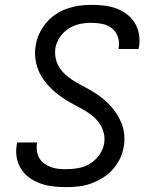

<svg xmlns="http://www.w3.org/2000/svg" viewBox="-20 -763 640 791"><path d="M253 8Q226 8 199.5 5Q173 2 148.5 -6.5Q124 -15 103 -29.5Q82 -44 68 -65.5Q54 -87 49 -113Q44 -139 49 -166Q49 -168 49.5 -170.5Q50 -173 51 -176H134Q133 -174 133 -172.5Q133 -171 132 -170Q130 -154 132.5 -138.5Q135 -123 143 -110Q151 -97 163.5 -88.5Q176 -80 190.5 -74.5Q205 -69 221 -67.5Q237 -66 253 -66Q278 -66 303 -70.5Q328 -75 350.5 -88.5Q373 -102 389 -124.5Q405 -147 409 -172Q413 -195 407 -217Q401 -239 388 -257Q375 -275 358 -288Q341 -301 322 -312Q303 -323 283.5 -333Q264 -343 245.5 -355Q227 -367 210 -381Q193 -395 178.5 -411Q164 -427 152.5 -445.5Q141 -464 134 -485Q127 -506 125 -529Q123 -552 127 -575Q131 -601 142 -624.5Q153 -648 170 -668.5Q187 -689 209.5 -704Q232 -719 256.5 -727.5Q281 -736 306 -739.5Q331 -743 356 -743Q383 -743 409 -740Q435 -737 458.5 -728.5Q482 -720 502 -705Q522 -690 535 -669Q548 -648 552.5 -622.5Q557 -597 553 -571Q552 -568 551.5 -565.5Q551 -563 551 -561H468Q468 -562 468.5 -563.5Q469 -565 469 -567Q473 -590 465.5 -611.5Q458 -633 441 -646.5Q424 -660 401.5 -664.5Q379 -669 356 -669Q332 -669 308 -664Q284 -659 262.5 -645Q241 -631 226.5 -609.5Q212 -588 208 -564Q205 -540 210.5 -518Q216 -496 229 -478.5Q242 -461 259 -447.5Q276 -434 295 -423Q314 -412 333.5 -402Q353 -392 371.5 -380Q390 -368 406.5 -354.5Q423 -341 437.5 -324.5Q452 -308 463.5 -289.5Q475 -271 482.5 -250.5Q490 -230 492 -206.5Q494 -183 490 -160Q486 -134 474.5 -110Q463 -86 445 -65.5Q427 -45 403.5 -30.5Q380 -16 355 -7Q330 2 304 5Q278 8 253 8Z"/></svg>

Font: Iosevka Curly Extended
Style: Italic
Weight: 400
Width: 7
Italic angle: -9°
Monospace: yes
Designer: Belleve Invis
Foundry: Belleve Invis
Version: Version 11.1.0; ttfautohint (v1.8.3)